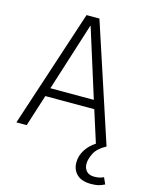

<svg xmlns="http://www.w3.org/2000/svg" viewBox="-132 -769 848 1080"><g transform="rotate(15 291.5 -229.5)"><path d="M451 123Q451 148 466 165Q481 182 512 182Q529 182 543.5 178.5Q558 175 566 170L583 208Q562 219 544 222.5Q526 226 505 226Q449 226 421.5 199Q394 172 394 130Q394 92 415 58Q436 24 473 0L414 -185H129L70 0H10L235 -685H310L535 0Q486 26 468.5 60.5Q451 95 451 123ZM145 -235H398L273 -632H271Z"/></g></svg>

Font: Jldddboxgfspflltxgxzjzlszac
Style: Regular
Weight: 300
Designer: Carrois Corporate & Edenspiekermann
Foundry: Carrois Corporate GbR & Edenspiekermann AG
Version: Version 2.001